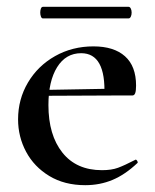

<svg xmlns="http://www.w3.org/2000/svg" viewBox="-20 -531 454 563"><path d="M33 -181Q33 -240 62 -289Q91 -338 141.5 -366.5Q192 -395 254 -395Q314 -395 346.5 -366Q379 -337 379 -280Q379 -265 376.5 -258Q374 -251 368 -251H286Q291 -375 218 -375Q173 -375 147.5 -334Q122 -293 122 -223Q122 -135 163 -83.5Q204 -32 279 -32Q307 -32 326 -39Q345 -46 376 -62L378 -63Q380 -63 382.5 -59Q385 -55 383 -53Q347 -19 310 -3.5Q273 12 230 12Q169 12 124.5 -15Q80 -42 56.5 -86Q33 -130 33 -181ZM92 -267 314 -271V-251L93 -250ZM98 -494Q98 -501 100 -506Q102 -511 106 -511H357Q361 -511 363.5 -506Q366 -501 366 -494Q366 -487 363.5 -482Q361 -477 357 -477H106Q102 -477 100 -482.5Q98 -488 98 -494Z"/></svg>

Font: Cormorant Garamond SemiBold
Style: Regular
Weight: 600
Designer: Christian Thalmann (Catharsis Fonts)
Foundry: Catharsis Fonts
Version: Version 4.000